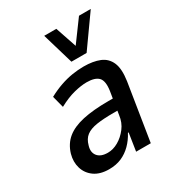

<svg xmlns="http://www.w3.org/2000/svg" viewBox="-179 -854 897 975"><g transform="rotate(-30 269.0 -367.0)"><path d="M176 9Q123 9 90 -14.5Q57 -38 45.5 -76Q34 -114 46 -157Q61 -207 97 -236.5Q133 -266 194 -279.5Q255 -293 344 -293H387L378 -228H336Q278 -228 238.5 -222Q199 -216 176.5 -199Q154 -182 145 -148Q134 -113 152 -90Q170 -67 212 -67Q243 -67 273.5 -84.5Q304 -102 327.5 -132.5Q351 -163 356 -204L377 -334Q385 -389 365 -410Q345 -431 296 -431Q264 -431 222 -420.5Q180 -410 130 -383L112 -452Q149 -472 185 -484.5Q221 -497 255.5 -502.5Q290 -508 323 -508Q378 -508 416 -492.5Q454 -477 470.5 -439Q487 -401 477 -333L424 0H338L354 -104H350Q332 -70 306.5 -44.5Q281 -19 249 -5Q217 9 176 9ZM282 -560 228 -743H299L341 -619L432 -743H501L371 -560Z"/></g></svg>

Font: Nunito Sans 7pt Condensed SemiBold
Style: Italic
Weight: 600
Width: 3
Italic angle: -9°
Designer: Vernon Adams
Foundry: Vernon Adams
Version: Version 3.101;gftools[0.9.27]